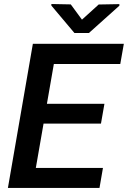

<svg xmlns="http://www.w3.org/2000/svg" viewBox="-20 -927 631 947"><path d="M329.1 -905.3 233.4 -907.2V-899.4L347.2 -764.2H418.5L568.8 -898.9V-906.7L466.8 -904.8L384.3 -830.1ZM495.1 -415H211.4L245.6 -611.3H573.2L590.8 -710.9H142.1L19 0H470.7L487.8 -98.6H156.7L194.8 -317.4H478Z"/></svg>

Font: Roboto Medium
Style: Italic
Weight: 500
Italic angle: -12°
Designer: Google
Version: Version 2.137; 2017